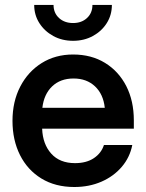

<svg xmlns="http://www.w3.org/2000/svg" viewBox="-20 -749 593 781"><path d="M282.2 11.7Q205.1 11.7 148.4 -22.9Q91.8 -57.6 61.3 -118.4Q30.8 -179.2 30.8 -257.3Q30.8 -335.9 62.3 -396.7Q93.8 -457.5 149.4 -492.4Q205.1 -527.3 277.3 -527.3Q351.6 -527.3 407.2 -493.2Q462.9 -459 493.7 -398.7Q524.4 -338.4 524.4 -259.3V-225.6H151.4Q153.8 -162.6 188.5 -124Q223.1 -85.4 285.2 -85.4Q331.5 -85.4 361.8 -105.7Q392.1 -126 402.8 -159.2H518.1Q508.3 -108.9 475.3 -70.3Q442.4 -31.7 392.6 -10Q342.8 11.7 282.2 11.7ZM152.3 -310.5H406.2Q400.4 -365.7 366.5 -397.7Q332.5 -429.7 279.3 -429.7Q225.6 -429.7 192.1 -397.7Q158.7 -365.7 152.3 -310.5ZM277.3 -583Q232.4 -583 196.8 -602.5Q161.1 -622.1 140.1 -655Q119.1 -688 119.1 -729H197.8Q197.8 -696.3 220 -675.8Q242.2 -655.3 277.3 -655.3Q312 -655.3 334 -675.8Q356 -696.3 356 -729H435.1Q435.1 -688 414.3 -655Q393.6 -622.1 357.7 -602.5Q321.8 -583 277.3 -583Z"/></svg>

Font: Inter Display SemiBold
Style: Regular
Weight: 600
Designer: Rasmus Andersson
Foundry: rsms
Version: Version 4.001;git-9221beed3